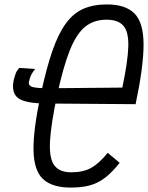

<svg xmlns="http://www.w3.org/2000/svg" viewBox="-20 -834 669 868"><path d="M300 14Q215 14 174 -25Q133 -64 131.5 -155.5Q130 -247 164 -406Q189 -523 216 -601.5Q243 -680 277 -727Q311 -774 356.5 -794Q402 -814 463 -814Q548 -814 588.5 -772.5Q629 -731 629 -632Q629 -533 593 -363L194 -366Q97 -366 63.5 -389.5Q30 -413 42 -472Q47 -491 51.5 -503Q56 -515 67 -527L139 -522Q128 -509 121.5 -496.5Q115 -484 111 -465Q107 -447 126 -441Q145 -435 202 -435L533 -438Q558 -556 560 -623Q562 -690 538 -717.5Q514 -745 461 -745Q405 -745 365.5 -713.5Q326 -682 296 -607.5Q266 -533 238 -403Q210 -270 206 -194Q202 -118 225.5 -86.5Q249 -55 302 -55Q356 -55 392 -75Q428 -95 467 -143L521 -98Q487 -55 455 -30.5Q423 -6 386.5 4Q350 14 300 14Z"/></svg>

Font: Victor Mono
Style: Italic
Weight: 400
Italic angle: -12°
Monospace: yes
Designer: Rune Bjørnerås
Version: Version 1.561;gftools[0.9.30]